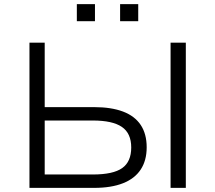

<svg xmlns="http://www.w3.org/2000/svg" viewBox="-20 -912 1045 932"><path d="M123 0V-705H197V-392H437Q520 -392 577 -370.5Q634 -349 663 -305.5Q692 -262 692 -197Q692 -133 663 -89Q634 -45 577 -22.5Q520 0 437 0ZM197 -65H431Q529 -65 573 -96Q617 -127 617 -196Q617 -265 571.5 -296Q526 -327 431 -327H197ZM808 0V-705H882V0ZM563 -809V-892H651V-809ZM353 -809V-892H441V-809Z"/></svg>

Font: Nunito Sans 7pt SemiExpanded Light
Style: Regular
Weight: 300
Width: 6
Designer: Vernon Adams
Foundry: Vernon Adams
Version: Version 3.101;gftools[0.9.27]